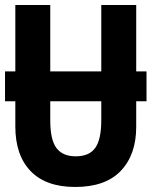

<svg xmlns="http://www.w3.org/2000/svg" viewBox="-20 -734 603 764"><path d="M279 10Q163 10 102 -53Q41 -116 41 -231V-331H0V-450H41V-714H180V-450H383V-714H522V-450H563V-331H522V-229Q522 -119 461 -54.5Q400 10 279 10ZM180 -255Q180 -177 205 -144.5Q230 -112 281 -112Q335 -112 359 -145.5Q383 -179 383 -256V-331H180Z"/></svg>

Font: Noto Sans Mono SemiCondensed
Style: Bold
Weight: 700
Width: 4
Designer: Monotype Design Team
Foundry: Monotype Imaging Inc.
Version: Version 2.014